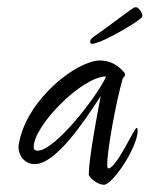

<svg xmlns="http://www.w3.org/2000/svg" viewBox="-20 -550 413 530"><path d="M233 -429C238 -429 245 -431 256 -435C285 -446 370 -494 373 -505C373 -506 373 -507 373 -507C373 -514 363 -530 356 -530C352 -530 350 -530 341 -523C334 -519 255 -459 242 -451C235 -446 230 -442 229 -437C229 -436 229 -435 229 -435C229 -431 230 -429 233 -429ZM267 -40C291 -40 360 -144 360 -189C360 -194 359 -197 357 -197C351 -197 301 -85 279 -85C277 -85 276 -89 276 -96C276 -138 301 -272 319 -334C323 -337 325 -341 325 -344C325 -347 324 -349 322 -351C302 -374 280 -383 256 -383C193 -383 57 -279 33 -158C32 -153 31 -148 31 -145C31 -120 48 -97 76 -97C133 -97 209 -209 258 -285C247 -228 225 -110 225 -67C232 -54 252 -40 267 -40ZM84 -134C77 -134 73 -137 73 -144C73 -204 207 -339 273 -339C250 -286 132 -134 84 -134Z"/></svg>

Font: Comforter
Style: Regular
Weight: 400
Designer: Robert E. Leuschke
Foundry: Robert E. Leuschke
Version: Version 1.013; ttfautohint (v1.8.3)